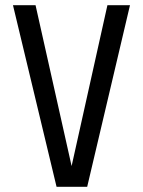

<svg xmlns="http://www.w3.org/2000/svg" viewBox="-20 -720 551 740"><path d="M256 -80 394 -700H481L316 0H198L30 -700H117Z"/></svg>

Font: Homenaje
Style: Regular
Weight: 400
Version: Version 1.002